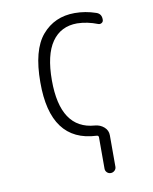

<svg xmlns="http://www.w3.org/2000/svg" viewBox="-81 -591 662 832"><g transform="rotate(-10 250.0 -175.0)"><path d="M306.6 9.8Q105.5 1 106.4 -259.8Q106.4 -402.3 161.1 -466.3Q215.8 -530.3 304.7 -530.3Q351.6 -530.3 397.5 -514.6Q420.9 -506.8 419.9 -480.5Q419.9 -471.7 412.6 -467.3Q405.3 -462.9 397.5 -465.8Q352.5 -483.4 307.6 -484.4Q235.4 -484.4 196.3 -428.2Q157.2 -372.1 157.2 -259.8Q157.2 -45.9 306.6 -35.2Q330.1 -33.2 346.7 -18.6Q363.3 -3.9 363.3 17.6V156.2Q363.3 166 356 172.9Q348.6 179.7 338.9 179.7Q329.1 179.7 322.3 172.9Q315.4 166 315.4 156.2V17.6Q314.5 9.8 306.6 9.8Z"/></g></svg>

Font: Rounded-X Mgen+ 2m light
Style: Regular
Weight: 200
Designer: [Source Han Sans]
Ryoko NISHIZUKA  (kana & ideographs); Paul D. Hunt (Latin, Greek & Cyrillic); Wenlong ZHANG  (bopomofo
Version: Version 1.059.20150602